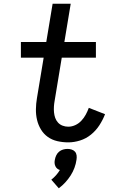

<svg xmlns="http://www.w3.org/2000/svg" viewBox="-20 -755 640 1029"><path d="M346 8Q316 8 287.5 1.5Q259 -5 236.5 -21Q214 -37 199.5 -61Q185 -85 178.5 -112.5Q172 -140 172.5 -170Q173 -200 178 -229L214 -446H92V-530H228L262 -735H359L325 -530H494V-446H311L273 -216Q270 -200 269 -184Q268 -168 269.5 -152.5Q271 -137 276 -123Q281 -109 291 -98Q301 -87 315.5 -81.5Q330 -76 346 -76Q365 -76 383.5 -84.5Q402 -93 416 -108Q430 -123 439.5 -140.5Q449 -158 456 -177L543 -143Q531 -112 512.5 -83.5Q494 -55 467.5 -33.5Q441 -12 409 -2Q377 8 346 8ZM295 254 255 208Q269 197 280.5 184Q292 171 301 156Q293 154 286.5 148.5Q280 143 276.5 135Q273 127 272.5 118.5Q272 110 274 101Q276 89 281.5 77.5Q287 66 296.5 58Q306 50 318 46.5Q330 43 342 43Q353 43 364 46.5Q375 50 382 58Q389 66 390.5 77.5Q392 89 390 101Q387 123 379 144.5Q371 166 358.5 185.5Q346 205 330 222.5Q314 240 295 254Z"/></svg>

Font: Iosevka Slab Medium Extended
Style: Italic
Weight: 500
Width: 7
Italic angle: -9°
Monospace: yes
Designer: Belleve Invis
Foundry: Belleve Invis
Version: Version 11.1.0; ttfautohint (v1.8.3)